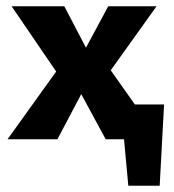

<svg xmlns="http://www.w3.org/2000/svg" viewBox="-20 -444 554 612"><path d="M389 148 365 -111H503L489 148ZM360 -111H444V0H360ZM4 0 159 -216 17 -424H185L254 -292L325 -424H479L333 -220L488 0H317L239 -144L163 0Z"/></svg>

Font: Ysabeau ExtraBold
Style: Regular
Weight: 800
Designer: Christian Thalmann (Catharsis Fonts)
Version: Version 2.002